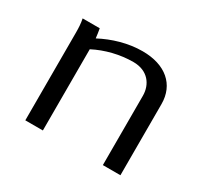

<svg xmlns="http://www.w3.org/2000/svg" viewBox="-102 -590 773 729"><g transform="rotate(30 285.0 -225.0)"><path d="M74 -444C78 -425 79 -405 79 -386V0H156V-356C206 -382 266 -397 324 -397C388 -397 419 -353 419 -304V0H496V-312C496 -397 435 -450 334 -450C271 -450 208 -431 155 -403C153 -417 152 -430 149 -444Z"/></g></svg>

Font: KpMath
Style: Sans
Weight: 400
Version: Version 0.64